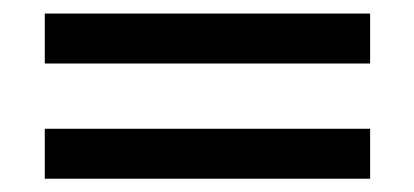

<svg xmlns="http://www.w3.org/2000/svg" viewBox="-20 -435 623 289"><path d="M47.4 -414.6H537.1V-339.4H47.4ZM47.4 -241.2H537.1V-166H47.4Z"/></svg>

Font: Inder
Style: Regular
Weight: 400
Designer: Irina Smirnova
Foundry: Irina Smirnova
Version: Version 1.001